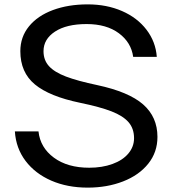

<svg xmlns="http://www.w3.org/2000/svg" viewBox="-20 -757 787 878"><path d="M697 -497H589Q580 -563 523.5 -605Q467 -647 376 -647Q284 -647 231.5 -612.5Q179 -578 179 -523Q179 -482 204 -454.5Q229 -427 281.5 -407Q334 -387 424 -368Q569 -337 634.5 -279.5Q700 -222 700 -131Q700 -61 658 -8.5Q616 44 543 72.5Q470 101 381 101Q288 101 214.5 69Q141 37 97 -21Q53 -79 48 -156H156Q164 -82 226.5 -36Q289 10 388 10Q447 10 494 -7Q541 -24 567 -55Q593 -86 593 -125Q593 -169 568 -198Q543 -227 490.5 -247.5Q438 -268 346 -287Q206 -316 139.5 -371Q73 -426 73 -523Q73 -588 112.5 -636.5Q152 -685 222 -711Q292 -737 381 -737Q468 -737 538 -706.5Q608 -676 650 -621Q692 -566 697 -497Z"/></svg>

Font: Gmarket Sans TTF Medium
Style: Regular
Weight: 500
Designer: Creative Director : Sungho Lee; Art Director : Kiwoong Choi; Project Manager : Sori Yang, Jongwook Yoon; Font Designer :
Foundry: Sandoll Inc.
Version: Version 1.000;hotconv 1.0.109;makeotfexe 2.5.65596